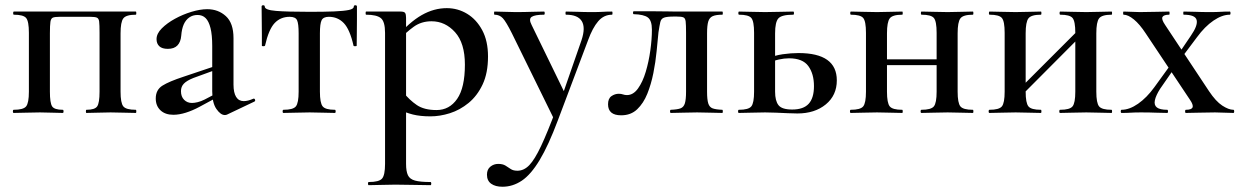

<svg xmlns="http://www.w3.org/2000/svg" viewBox="-20 -430 4723 731"><path d="M497 -12Q499 -12 499 -6Q499 0 497 0Q476 0 451.5 -1Q427 -2 401 -2Q376 -2 352 -1Q328 0 309 0Q307 0 307 -6Q307 -12 309 -12Q341 -12 350 -25Q359 -38 359 -81V-305Q359 -336 357.5 -348Q356 -360 348.5 -363Q341 -366 323 -366H208Q189 -366 181.5 -363Q174 -360 172 -347Q170 -334 170 -303V-81Q170 -38 178.5 -25Q187 -12 219 -12Q222 -12 222 -6Q222 0 219 0Q201 0 178 -1Q155 -2 132 -2Q104 -2 78.5 -1Q53 0 32 0Q29 0 29 -6Q29 -12 32 -12Q69 -12 79.5 -25Q90 -38 90 -81V-305Q90 -349 79.5 -361.5Q69 -374 33 -374Q30 -374 30 -380Q30 -386 33 -386H497Q499 -386 499 -380Q499 -374 497 -374Q460 -374 449.5 -360Q439 -346 439 -303V-81Q439 -38 449.5 -25Q460 -12 497 -12Z M845 6Q841 8 836 8Q820 8 804 -15Q788 -38 788 -82V-255Q788 -297 781.5 -323Q775 -349 763 -361Q751 -373 732 -373Q714 -373 700.5 -363.5Q687 -354 679.5 -337Q672 -320 670 -294Q668 -270 655.5 -257Q643 -244 619 -244Q597 -244 586.5 -254Q576 -264 576 -281Q576 -302 596 -322Q616 -342 646 -358.5Q676 -375 709 -385Q742 -395 769 -395Q811 -395 840 -368.5Q869 -342 869 -285V-108Q869 -77 879 -61Q889 -45 908 -45Q924 -45 944 -54Q949 -56 951 -50.5Q953 -45 948 -43ZM640 7Q609 7 591 -10Q573 -27 573 -55Q573 -88 598.5 -104Q624 -120 679 -138L798 -178L801 -164L716 -133Q691 -123 680 -111.5Q669 -100 669 -83Q669 -62 681 -50Q693 -38 711 -38Q720 -38 732.5 -41Q745 -44 759 -51L824 -85L826 -70L739 -23Q713 -9 687.5 -1Q662 7 640 7Z M1059 0Q1056 0 1056 -6Q1056 -12 1059 -12Q1096 -12 1106.5 -25Q1117 -38 1117 -81V-303Q1117 -340 1111 -353Q1105 -366 1083 -366Q1048 -366 1025.5 -342Q1003 -318 989 -256Q988 -254 982.5 -254Q977 -254 977 -256Q977 -270 977 -298.5Q977 -327 976.5 -357Q976 -387 976 -405Q976 -410 982 -410Q988 -410 988 -405Q988 -392 1030.5 -388.5Q1073 -385 1160 -385Q1214 -385 1251.5 -386.5Q1289 -388 1308 -392Q1327 -396 1327 -405Q1327 -410 1333 -410Q1339 -410 1339 -405Q1339 -387 1339 -357Q1339 -327 1338.5 -298.5Q1338 -270 1338 -256Q1338 -254 1332 -254Q1326 -254 1326 -256Q1312 -318 1289 -342Q1266 -366 1232 -366Q1211 -366 1204.5 -353Q1198 -340 1198 -303V-81Q1198 -38 1208.5 -25Q1219 -12 1255 -12Q1258 -12 1258 -6Q1258 0 1255 0Q1235 0 1210 -1Q1185 -2 1159 -2Q1132 -2 1106.5 -1Q1081 0 1059 0Z M1384 275Q1381 275 1381 269Q1381 263 1384 263Q1423 263 1434.5 250Q1446 237 1446 194V-305Q1446 -348 1430 -361Q1414 -374 1374 -374Q1372 -374 1372 -380Q1372 -386 1374 -386Q1392 -386 1416.5 -386Q1441 -386 1464.5 -386Q1488 -386 1505 -386Q1519 -386 1522.5 -380.5Q1526 -375 1526 -362V194Q1526 222 1533 237Q1540 252 1560 257.5Q1580 263 1619 263Q1622 263 1622 269Q1622 275 1619 275Q1592 275 1557.5 274Q1523 273 1485 273Q1457 273 1430.5 274Q1404 275 1384 275ZM1619 13Q1580 13 1552 6Q1524 -1 1487 -18L1515 -79Q1539 -49 1567 -30Q1595 -11 1642 -11Q1691 -11 1720.5 -53.5Q1750 -96 1750 -184Q1750 -266 1712.5 -307.5Q1675 -349 1623 -349Q1584 -349 1555 -328Q1526 -307 1498 -277L1488 -287Q1539 -346 1585.5 -372.5Q1632 -399 1681 -399Q1723 -399 1758.5 -377.5Q1794 -356 1816 -315Q1838 -274 1838 -215Q1838 -152 1817.5 -108.5Q1797 -65 1764 -38Q1731 -11 1693 1Q1655 13 1619 13Z M2310 -386Q2312 -386 2312 -380Q2312 -374 2310 -374Q2279 -374 2257.5 -349Q2236 -324 2219 -277L2104 28Q2068 124 2034.5 179.5Q2001 235 1966.5 258Q1932 281 1893 281Q1866 281 1850 269.5Q1834 258 1834 235Q1834 215 1847 204.5Q1860 194 1877 194Q1894 194 1904.5 200.5Q1915 207 1924.5 213.5Q1934 220 1950 220Q1975 220 1995.5 198.5Q2016 177 2040 126Q2064 75 2097 -13L2094 33L1929 -303Q1907 -347 1894.5 -360.5Q1882 -374 1863 -374Q1861 -374 1861 -380Q1861 -386 1863 -386Q1882 -386 1902.5 -385Q1923 -384 1942 -384Q1977 -384 2003.5 -385Q2030 -386 2051 -386Q2054 -386 2054 -380Q2054 -374 2051 -374Q2017 -374 2004.5 -366Q1992 -358 2004 -335L2134 -68L2103 -15L2194 -277Q2210 -325 2195 -349.5Q2180 -374 2135 -374Q2133 -374 2133 -380Q2133 -386 2135 -386Q2159 -386 2180.5 -385Q2202 -384 2236 -384Q2259 -384 2274 -385Q2289 -386 2310 -386Z M2345 9Q2295 9 2295 -33Q2295 -55 2308 -64Q2321 -73 2336 -73Q2345 -73 2352 -70.5Q2359 -68 2367 -68Q2391 -68 2409 -93Q2427 -118 2438.5 -156.5Q2450 -195 2456 -238Q2462 -281 2462 -317Q2462 -352 2446.5 -363.5Q2431 -375 2393 -376Q2390 -376 2390 -381.5Q2390 -387 2393 -387Q2401 -387 2424 -387Q2447 -387 2474 -387Q2501 -387 2523.5 -386.5Q2546 -386 2554 -386H2730Q2732 -386 2732 -380Q2732 -374 2730 -374Q2706 -374 2693.5 -368.5Q2681 -363 2676.5 -348Q2672 -333 2672 -303V-81Q2672 -51 2676.5 -36.5Q2681 -22 2693 -17.5Q2705 -13 2730 -12Q2732 -12 2732 -6Q2732 0 2730 0Q2709 0 2684.5 -1Q2660 -2 2634 -2Q2606 -2 2580 -1Q2554 0 2534 0Q2531 0 2531 -6Q2531 -12 2534 -12Q2559 -13 2571 -17.5Q2583 -22 2587.5 -36.5Q2592 -51 2592 -81V-305Q2592 -336 2590.5 -348.5Q2589 -361 2581.5 -364Q2574 -367 2556 -367H2546Q2520 -367 2508.5 -363Q2497 -359 2494 -346Q2491 -333 2487 -307Q2484 -277 2480 -235.5Q2476 -194 2467.5 -151.5Q2459 -109 2444.5 -73Q2430 -37 2406 -14Q2382 9 2345 9Z M2931 -303V-81Q2931 -46 2944 -29.5Q2957 -13 2996 -13Q3039 -13 3059 -35Q3079 -57 3079 -102Q3079 -149 3057.5 -178.5Q3036 -208 2984 -208Q2966 -208 2945.5 -203.5Q2925 -199 2902 -188L2896 -205Q2928 -219 2960 -223.5Q2992 -228 3020 -228Q3166 -228 3166 -124Q3166 -67 3124 -32.5Q3082 2 3016 2Q3002 2 2980 1Q2958 0 2934.5 -1Q2911 -2 2893 -2Q2866 -2 2840 -1Q2814 0 2793 0Q2790 0 2790 -6Q2790 -12 2793 -12Q2830 -12 2840.5 -25Q2851 -38 2851 -81V-305Q2851 -349 2840.5 -361.5Q2830 -374 2794 -374Q2791 -374 2791 -380Q2791 -386 2794 -386Q2814 -386 2840 -385Q2866 -384 2893 -384Q2922 -384 2950 -385Q2978 -386 3000 -386Q3003 -386 3003 -380Q3003 -374 3000 -374Q2956 -374 2943.5 -360Q2931 -346 2931 -303Z M3316 -182V-204H3585V-182ZM3277 -81V-305Q3277 -349 3266.5 -361.5Q3256 -374 3220 -374Q3217 -374 3217 -380Q3217 -386 3220 -386Q3240 -386 3265.5 -385Q3291 -384 3319 -384Q3345 -384 3370 -385Q3395 -386 3415 -386Q3417 -386 3417 -380Q3417 -374 3415 -374Q3378 -374 3367.5 -360Q3357 -346 3357 -303V-81Q3357 -38 3367.5 -25Q3378 -12 3415 -12Q3417 -12 3417 -6Q3417 0 3415 0Q3394 0 3369.5 -1Q3345 -2 3319 -2Q3291 -2 3265.5 -1Q3240 0 3219 0Q3216 0 3216 -6Q3216 -12 3219 -12Q3256 -12 3266.5 -25Q3277 -38 3277 -81ZM3546 -81V-305Q3546 -349 3535.5 -361.5Q3525 -374 3489 -374Q3486 -374 3486 -380Q3486 -386 3489 -386Q3509 -386 3534.5 -385Q3560 -384 3588 -384Q3614 -384 3639 -385Q3664 -386 3684 -386Q3686 -386 3686 -380Q3686 -374 3684 -374Q3647 -374 3636.5 -360Q3626 -346 3626 -303V-81Q3626 -38 3636.5 -25Q3647 -12 3684 -12Q3686 -12 3686 -6Q3686 0 3684 0Q3663 0 3638.5 -1Q3614 -2 3588 -2Q3560 -2 3534 -1Q3508 0 3488 0Q3485 0 3485 -6Q3485 -12 3488 -12Q3525 -12 3535.5 -25Q3546 -38 3546 -81Z M3843 -40 3827 -57 4098 -328 4114 -312ZM3805 -81V-305Q3805 -349 3794.5 -361.5Q3784 -374 3748 -374Q3745 -374 3745 -380Q3745 -386 3748 -386Q3768 -386 3793.5 -385Q3819 -384 3847 -384Q3873 -384 3898 -385Q3923 -386 3943 -386Q3945 -386 3945 -380Q3945 -374 3943 -374Q3906 -374 3895.5 -360Q3885 -346 3885 -303V-81Q3885 -38 3895.5 -25Q3906 -12 3943 -12Q3945 -12 3945 -6Q3945 0 3943 0Q3922 0 3897.5 -1Q3873 -2 3847 -2Q3819 -2 3793.5 -1Q3768 0 3747 0Q3744 0 3744 -6Q3744 -12 3747 -12Q3784 -12 3794.5 -25Q3805 -38 3805 -81ZM4074 -81V-305Q4074 -349 4063.5 -361.5Q4053 -374 4017 -374Q4014 -374 4014 -380Q4014 -386 4017 -386Q4037 -386 4062.5 -385Q4088 -384 4116 -384Q4142 -384 4167 -385Q4192 -386 4212 -386Q4214 -386 4214 -380Q4214 -374 4212 -374Q4175 -374 4164.5 -360Q4154 -346 4154 -303V-81Q4154 -38 4164.5 -25Q4175 -12 4212 -12Q4214 -12 4214 -6Q4214 0 4212 0Q4191 0 4166.5 -1Q4142 -2 4116 -2Q4088 -2 4062 -1Q4036 0 4016 0Q4013 0 4013 -6Q4013 -12 4016 -12Q4053 -12 4063.5 -25Q4074 -38 4074 -81Z M4495 0Q4492 0 4492 -6Q4492 -12 4495 -12Q4517 -12 4520.5 -21.5Q4524 -31 4510 -51L4342 -303Q4319 -338 4297 -356Q4275 -374 4258 -374Q4256 -374 4256 -380Q4256 -386 4258 -386Q4273 -386 4289 -385Q4305 -384 4320 -384Q4355 -384 4382 -385Q4409 -386 4431 -386Q4433 -386 4433 -380Q4433 -374 4431 -374Q4411 -374 4406 -365.5Q4401 -357 4416 -335L4583 -83Q4609 -44 4633.5 -28Q4658 -12 4676 -12Q4679 -12 4679 -6Q4679 0 4676 0Q4660 0 4641 -1Q4622 -2 4606 -2Q4571 -2 4544 -1Q4517 0 4495 0ZM4250 0Q4247 0 4247 -6Q4247 -12 4250 -12Q4280 -12 4313 -35Q4346 -58 4375 -98L4446 -196L4460 -183L4397 -92Q4381 -67 4377 -48.5Q4373 -30 4384.5 -21Q4396 -12 4424 -12Q4427 -12 4427 -6Q4427 0 4424 0Q4401 0 4379.5 -1Q4358 -2 4324 -2Q4300 -2 4285.5 -1Q4271 0 4250 0ZM4465 -192 4453 -204 4514 -294Q4541 -333 4536 -353.5Q4531 -374 4487 -374Q4485 -374 4485 -380Q4485 -386 4487 -386Q4511 -386 4532.5 -385Q4554 -384 4588 -384Q4612 -384 4626.5 -385Q4641 -386 4662 -386Q4665 -386 4665 -380Q4665 -374 4662 -374Q4633 -374 4600 -351.5Q4567 -329 4537 -288Z"/></svg>

Font: Cormorant SemiBold
Style: Regular
Weight: 600
Designer: Christian Thalmann (Catharsis Fonts)
Foundry: Catharsis Fonts
Version: Version 4.000